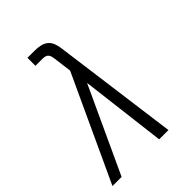

<svg xmlns="http://www.w3.org/2000/svg" viewBox="-222 -835 936 936"><g transform="rotate(-45 246.0 -367.5)"><path d="M-8 0 244 -544 232 -637Q232 -637 232 -637Q232 -637 232 -637Q231 -646 229 -654Q227 -662 222 -668.5Q217 -675 208.5 -677.5Q200 -680 191 -680H141V-735H191Q212 -735 231.5 -730.5Q251 -726 264.5 -713.5Q278 -701 284 -682Q290 -663 292 -644L378 0H314L260 -443L55 0Z"/></g></svg>

Font: Iosevka Slab Light Oblique
Style: Regular
Weight: 300
Italic angle: -9°
Monospace: yes
Designer: Belleve Invis
Foundry: Belleve Invis
Version: Version 11.1.1; ttfautohint (v1.8.3)